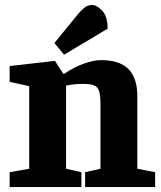

<svg xmlns="http://www.w3.org/2000/svg" viewBox="-20 -756 652 776"><path d="M19 0V-60L98 -74V-408L19 -425V-489L202 -510L236 -458H240Q278 -484 318 -498.5Q358 -513 389 -513Q463 -513 499 -477Q535 -441 535 -367V-74L607 -60V0H324V-60L386 -74V-341Q386 -387 373 -402Q360 -417 316 -417Q303 -417 288 -416Q273 -415 247 -410V-74L309 -60V0ZM239 -535 200 -582 292 -695Q303 -709 317.5 -722Q332 -735 350 -736Q370 -737 392.5 -713.5Q415 -690 415 -640Z"/></svg>

Font: Faustina Light ExtraBold
Style: Regular
Weight: 800
Version: Version 1.200